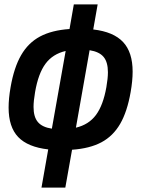

<svg xmlns="http://www.w3.org/2000/svg" viewBox="-20 -680 640 870"><path d="M198.5 -3Q106 -13.5 62.5 -59Q19 -104.5 19 -192.5Q19 -234 28 -285Q43.5 -374.5 75.8 -430.2Q108 -486 161.2 -514.5Q214.5 -543 295 -548.5L314.5 -660H422.5L402.5 -546.5Q494 -536 537.5 -489.8Q581 -443.5 581 -355.5Q581 -314 572 -263Q556.5 -174 524.5 -118.8Q492.5 -63.5 439.5 -35.2Q386.5 -7 306.5 -1.5L276 170H168ZM132 -195.5Q132 -150 151.8 -126.8Q171.5 -103.5 215 -97L277.5 -449Q219 -435.5 186.2 -391.2Q153.5 -347 139 -263Q132 -222.5 132 -195.5ZM462 -285Q469 -325.5 469 -352.5Q469 -398.5 449.5 -422Q430 -445.5 386 -452.5L324 -101.5Q382 -115 414.8 -159Q447.5 -203 462 -285Z"/></svg>

Font: JuliaMono Black
Style: Italic
Weight: 900
Italic angle: -9°
Monospace: yes
Designer: cormullion
Foundry: corm
Version: Version 0.057; ttfautohint (v1.8.4)